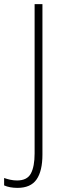

<svg xmlns="http://www.w3.org/2000/svg" viewBox="-80 -785 307 932"><path d="M5 127Q-33 127 -60 115V79Q-46 84 -30 87.5Q-14 91 3 91Q52 91 70 57Q88 23 88 -40V-765H126V-35Q126 45 97.5 86Q69 127 5 127Z"/></svg>

Font: Noto Sans Tamil UI Condensed ExtraLight
Style: Regular
Weight: 200
Width: 3
Designer: Jelle Bosma - Monotype Design Team
Foundry: Monotype Imaging Inc.
Version: Version 2.004; ttfautohint (v1.8.4.7-5d5b)